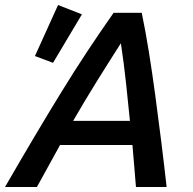

<svg xmlns="http://www.w3.org/2000/svg" viewBox="-45 -744 766 764"><path d="M-25 0Q35 -104 90.5 -197.5Q146 -291 198.5 -376.5Q251 -462 303 -540.5Q355 -619 407 -693H519Q534 -621 547.5 -537Q561 -453 573 -363.5Q585 -274 596.5 -182Q608 -90 618 0H496Q493 -43 489 -84.5Q485 -126 482 -167H194Q172 -126 148.5 -84.5Q125 -43 102 0ZM246 -263H472Q465 -335 456.5 -413.5Q448 -492 436 -572Q386 -494 338.5 -417.5Q291 -341 246 -263ZM166 -494 94 -521 186 -724 281 -687Z"/></svg>

Font: Ubuntu Sans SemiBold
Style: Italic
Weight: 600
Italic angle: -13.5°
Designer: Dalton Maag Ltd
Foundry: Dalton Maag Ltd
Version: Version 1.006